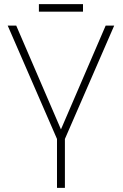

<svg xmlns="http://www.w3.org/2000/svg" viewBox="-20 -903 592 923"><path d="M292 0H254V-235L17 -780H58L273 -281L488 -780H529L292 -235ZM379 -847H167V-883H379Z"/></svg>

Font: Tanohe Sans ExtraLight
Style: Regular
Weight: 250
Designer: Village Type and Design LLC & Cristiano Sobral
Foundry: Cooper Hewitt Smithsonian Design Museum
Version: Version 1.00;May 30, 2020;FontCreator 12.0.0.2522 64-bit; tt